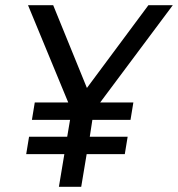

<svg xmlns="http://www.w3.org/2000/svg" viewBox="-20 -720 686 740"><path d="M207 0 228 -126H81L92 -193H239L250 -258H103L114 -325H243L88 -700H185L315 -381L552 -700H646L366 -325H494L483 -258H336L326 -193H472L461 -126H314L293 0Z"/></svg>

Font: CommitMono
Style: Italic
Weight: 400
Monospace: yes
Designer: Eigil Nikolajsen
Foundry: Eigil Nikolajsen
Version: Version 1.143